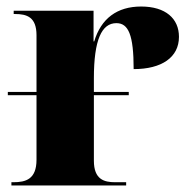

<svg xmlns="http://www.w3.org/2000/svg" viewBox="-20 -569 584 589"><path d="M15 0H367V-10H333C300 -10 268 -18 268 -76V-277H375V-287H268V-329C268 -447 292 -498 337 -498C374 -498 390 -462 390 -357C476 -357 529 -393 529 -456C529 -512 488 -549 413 -549C339 -549 290 -512 269 -442H267V-536H22V-526H26C62 -526 92 -517 92 -461V-287H4V-277H92V-79C92 -19 59 -10 21 -10H15Z"/></svg>

Font: Noto Serif Display ExtraBold
Style: Regular
Weight: 800
Designer: Monotype Design Team
Foundry: Monotype Imaging Inc.
Version: Version 2.009